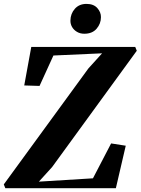

<svg xmlns="http://www.w3.org/2000/svg" viewBox="-40 -990 740 1010"><path d="M-12 0 -20 -20 425 -630 497 -709.5 241 -698 168 -538 87.5 -540.5 124.5 -743H671.5L679.5 -723L234 -111L164.5 -34.5L449 -52L544.5 -235.5L621.5 -223.5L569.5 0ZM403.5 -812.5Q381.5 -812.5 364.8 -822.5Q348 -832.5 339 -848.2Q330 -864 330.5 -882.5Q331 -918 353.8 -943.8Q376.5 -969.5 415 -969.5Q452.5 -969.5 472 -947.5Q491.5 -925.5 491 -899.5Q491 -865.5 468.2 -839Q445.5 -812.5 403.5 -812.5Z"/></svg>

Font: Merriweather 120pt ExtraBold
Style: Italic
Weight: 800
Italic angle: -7.8°
Version: Version 2.101